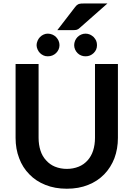

<svg xmlns="http://www.w3.org/2000/svg" viewBox="-20 -1098 782 1125"><path d="M441.4 -121.6Q470.7 -133.3 493.2 -158.2Q514.6 -182.1 525.4 -214.8Q536.6 -249.5 536.6 -290V-723.1H670.9V-290Q670.9 -226.1 650.4 -170.9Q629.4 -116.7 590.8 -76.7Q551.3 -36.1 496.6 -14.6Q441.4 7.8 371.6 7.8Q301.3 7.8 246.1 -14.6Q190.4 -36.6 151.9 -76.7Q112.3 -116.7 92.3 -170.9Q71.3 -225.1 71.3 -290V-723.1H206.1V-290.5Q206.1 -250 217.3 -215.3Q228 -182.1 250 -158.7Q272 -133.8 301.8 -121.6Q334.5 -108.4 371.6 -108.4Q408.7 -108.4 441.4 -121.6ZM472.2 -1077.6H609.4L447.3 -934.6Q437.5 -925.3 428.7 -923.3Q420.9 -921.4 405.3 -921.4H315.9L420.4 -1057.1Q426.3 -1064.5 430.7 -1068.4Q437.5 -1073.2 441.4 -1074.7Q445.3 -1076.2 455.1 -1077.1Q459.5 -1077.6 472.2 -1077.6ZM328.6 -833.5Q328.6 -820.3 323.2 -808.1Q318.4 -796.9 308.6 -787.1Q298.8 -777.8 286.6 -772.9Q274.9 -768.1 259.8 -768.1Q245.6 -768.1 235.4 -772.9Q223.1 -778.3 214.4 -787.1Q205.6 -795.9 200.2 -808.1Q194.3 -821.3 194.3 -833.5Q194.3 -845.2 200.2 -859.4Q205.1 -871.1 214.4 -880.9Q224.1 -890.6 235.4 -895.5Q247.1 -900.9 259.8 -900.9Q273.4 -900.9 286.6 -895.5Q297.9 -891.1 308.6 -880.9Q318.4 -870.1 323.2 -859.4Q328.6 -846.2 328.6 -833.5ZM528.8 -787.1Q519 -777.8 507.3 -772.9Q495.6 -768.1 481.4 -768.1Q466.8 -768.1 455.6 -772.9Q442.9 -777.8 434.1 -787.1Q425.3 -795.9 419.9 -808.1Q414.6 -820.3 414.6 -833.5Q414.6 -846.2 419.9 -859.4Q424.8 -871.1 434.1 -880.9Q443.8 -890.6 455.6 -895.5Q467.8 -900.9 481.4 -900.9Q494.1 -900.9 507.3 -895.5Q518.1 -890.6 528.8 -880.9Q538.6 -870.1 543.5 -859.4Q548.3 -847.7 548.3 -833.5Q548.3 -819.3 543.5 -808.1Q538.6 -796.9 528.8 -787.1Z"/></svg>

Font: Lato-SemiBold
Style: Bold
Weight: 500
Designer: Lukasz Dziedzic with Adam Twardoch and Botio Nikoltchev
Foundry: tyPoland Lukasz Dziedzic
Version: ""